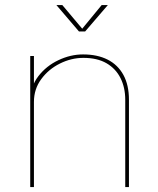

<svg xmlns="http://www.w3.org/2000/svg" viewBox="-20 -758 640 778"><path d="M487.5 0V-283Q487.5 -310.5 487.5 -324.8Q487.5 -339 487.5 -353.5Q487.5 -403.5 468.2 -441.8Q449 -480 411.5 -501.8Q374 -523.5 318 -523.5Q269 -523.5 222.8 -500.5Q176.5 -477.5 147 -437.2Q117.5 -397 117.5 -345L103 -350.5Q103 -407 135.2 -449Q167.5 -491 216.8 -514.2Q266 -537.5 316.5 -537.5Q374.5 -537.5 416 -516.5Q457.5 -495.5 480 -454.5Q502.5 -413.5 502.5 -353.5Q502.5 -335 502.5 -314.5Q502.5 -294 502.5 -281.5V0ZM102.5 0V-531H117.5V0ZM208.5 -737.5H232.5L318 -636H308.5L392 -737.5H417L325 -630.5H300Z"/></svg>

Font: Epilogue Thin
Style: Regular
Weight: 250
Designer: Tyler Finck
Foundry: Etcetera Type Co
Version: Version 2.111